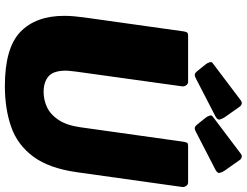

<svg xmlns="http://www.w3.org/2000/svg" viewBox="-132 -870 1012 788"><g transform="rotate(90 374.0 -476.0)"><path d="M687 -287Q671 -172 623 -107Q575 -42 501 -16Q427 10 333 10Q177 10 111 -53.5Q45 -117 45 -234Q45 -254 47 -275.5Q49 -297 52 -319L109 -725Q111 -736 114.5 -739Q118 -742 126 -742H316Q325 -742 330.5 -733.5Q336 -725 334 -715L274 -283Q273 -271 271.5 -260.5Q270 -250 270 -240Q270 -189 293.5 -169Q317 -149 357 -149Q390 -149 420 -163Q450 -177 472 -210Q494 -243 502 -298L562 -725Q564 -736 567 -739Q570 -742 579 -742H729Q738 -742 743.5 -733.5Q749 -725 747 -715L687 -287ZM462 -891Q468 -881 470.5 -872Q473 -863 459 -855L304 -775Q291 -768 285 -769.5Q279 -771 273 -778L245 -813Q239 -820 236 -829Q233 -838 238 -842L393 -959Q400 -964 407.5 -961.5Q415 -959 419 -952ZM681 -891Q687 -881 689.5 -872Q692 -863 678 -855L523 -775Q510 -768 504 -769.5Q498 -771 492 -778L464 -813Q458 -820 455 -829Q452 -838 457 -842L612 -959Q619 -964 626.5 -961.5Q634 -959 638 -952Z"/></g></svg>

Font: Libre Franklin Thin Black
Style: Italic
Weight: 900
Italic angle: -8°
Version: Version 2.000